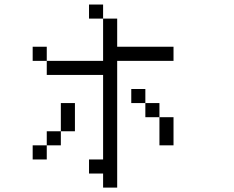

<svg xmlns="http://www.w3.org/2000/svg" viewBox="-20 -770 1040 852"><path d="M750 -500V-562.5H500Q500 -562.5 500 -687.5H437.5V-500H187.5V-437.5H437.5Q437.5 -437.5 437.5 -62.5H375V0H437.5V62.5H500V-500ZM187.5 -125H125V-62.5H187.5ZM187.5 -125H250V-187.5H187.5ZM250 -187.5H312.5Q312.5 -187.5 312.5 -312.5H250Q250 -312.5 250 -187.5ZM687.5 -250Q687.5 -250 687.5 -125H750Q750 -125 750 -250ZM687.5 -250V-312.5H625V-250ZM625 -312.5V-375H562.5V-312.5ZM187.5 -500V-562.5H125V-500ZM437.5 -687.5V-750H375V-687.5Z"/></svg>

Font: Unifont
Style: Regular
Weight: 500
Version: Version 15.1.04